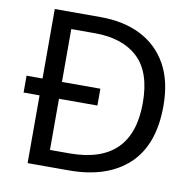

<svg xmlns="http://www.w3.org/2000/svg" viewBox="-80 -795 889 876"><g transform="rotate(10 365.0 -357.0)"><path d="M317 -714Q424 -714 503 -674Q582 -634 625.5 -556.5Q669 -479 669 -364Q669 -183 570.5 -91.5Q472 0 295 0H104V-314H30V-392H104V-714ZM304 -637H194V-392H372V-314H194V-77H284Q574 -77 574 -361Q574 -504 503 -570.5Q432 -637 304 -637Z"/></g></svg>

Font: Noto Sans Tai Viet
Style: Regular
Weight: 400
Designer: Monotype Design Team
Foundry: Monotype Imaging Inc.
Version: Version 2.003; ttfautohint (v1.8.4.7-5d5b)